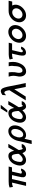

<svg xmlns="http://www.w3.org/2000/svg" viewBox="2184 -2915 895 5303"><g transform="rotate(-90 2631.5 -263.5)"><path d="M105 -442Q108 -446 114 -451Q170 -472 272 -472H683L661 -380H544L488 -135Q488 -108 531 -108Q546 -108 556 -114Q566 -118 569 -125Q569 -126 571 -130H627Q612 -68 569 -29.5Q526 9 476 9Q425 9 402.5 -23.5Q380 -56 388 -110Q391 -126 411 -223L447 -380H338L248 9H149L239 -380Q188 -379 120 -354Z M721 -237Q722 -244 726 -251Q752 -348 816.5 -409.5Q881 -471 961 -479Q988 -479 993 -478Q1041 -475 1069.5 -440.5Q1098 -406 1109 -360L1117 -320Q1199 -461 1210 -481H1309Q1278 -424 1248.5 -374Q1219 -324 1203 -298Q1187 -272 1168 -241.5Q1149 -211 1144 -203Q1135 -190 1144 -159Q1155 -84 1182 -84Q1199 -84 1209 -111H1308Q1295 -59 1255 -27Q1215 5 1170 8Q1153 10 1142 7Q1122 4 1105 -11Q1088 -26 1080 -39.5Q1072 -53 1063 -72Q1054 -91 1053 -92Q958 9 862 9Q776 9 735 -59.5Q694 -128 721 -237ZM821 -236Q820 -234 819 -230Q818 -226 818 -225Q800 -144 821 -113Q837 -89 869 -84Q878 -81 890 -83Q952 -89 1028 -185Q1032 -189 1034 -196Q1035 -200 1034 -224Q1028 -300 1015 -336Q999 -383 961 -386Q949 -388 937 -385Q851 -373 821 -236Z M1305 164 1394 -220Q1404 -265 1425.5 -309Q1447 -353 1479.5 -392.5Q1512 -432 1559.5 -456.5Q1607 -481 1662 -481Q1750 -481 1793 -409Q1836 -337 1813 -236Q1791 -138 1715 -64.5Q1639 9 1549 9Q1490 9 1450 -34L1404 164ZM1496 -234Q1494 -230 1492 -224Q1480 -162 1497.5 -116Q1515 -70 1566 -70Q1613 -70 1655 -115Q1697 -160 1715 -235Q1730 -305 1712 -352Q1693 -400 1643 -400Q1596 -400 1555 -355Q1514 -310 1496 -234Z M2173 -509 2288 -691H2389L2238 -509ZM1904 -237Q1905 -244 1909 -251Q1935 -348 1999.5 -409.5Q2064 -471 2144 -479Q2171 -479 2176 -478Q2224 -475 2252.5 -440.5Q2281 -406 2292 -360L2300 -320Q2382 -461 2393 -481H2492Q2461 -424 2431.5 -374Q2402 -324 2386 -298Q2370 -272 2351 -241.5Q2332 -211 2327 -203Q2318 -190 2327 -159Q2338 -84 2365 -84Q2382 -84 2392 -111H2491Q2478 -59 2438 -27Q2398 5 2353 8Q2336 10 2325 7Q2305 4 2288 -11Q2271 -26 2263 -39.5Q2255 -53 2246 -72Q2237 -91 2236 -92Q2141 9 2045 9Q1959 9 1918 -59.5Q1877 -128 1904 -237ZM2004 -236Q2003 -234 2002 -230Q2001 -226 2001 -225Q1983 -144 2004 -113Q2020 -89 2052 -84Q2061 -81 2073 -83Q2135 -89 2211 -185Q2215 -189 2217 -196Q2218 -200 2217 -224Q2211 -300 2198 -336Q2182 -383 2144 -386Q2132 -388 2120 -385Q2034 -373 2004 -236Z M2511 0 2755 -395 2783 -437Q2783 -438 2784 -439Q2785 -440 2785 -442Q2790 -448 2790 -453Q2790 -458 2789 -465Q2781 -526 2766.5 -558Q2752 -590 2722 -590Q2705 -590 2688 -573Q2687 -571 2673 -560H2674Q2661 -547 2653 -543L2659 -643Q2714 -683 2751 -688Q2775 -691 2797 -683Q2827 -672 2846 -635Q2865 -598 2887 -508L2989 0H2881L2818 -316Q2796 -280 2717 -158Q2638 -36 2616 0Z M3167 -472H3283Q3291 -428 3291 -375Q3291 -334 3288 -302Q3280 -241 3273 -216Q3267 -175 3278 -138Q3291 -90 3335 -90Q3396 -90 3437 -176Q3445 -198 3449.5 -222.5Q3454 -247 3455 -261Q3456 -275 3457 -297.5Q3458 -320 3458 -324Q3472 -395 3452 -471H3562Q3574 -408 3573 -342Q3572 -276 3551 -213Q3530 -150 3498.5 -100.5Q3467 -51 3418 -20.5Q3369 10 3313 10Q3235 10 3198.5 -50.5Q3162 -111 3170 -196Q3170 -199 3176 -228Q3182 -257 3186 -288Q3190 -319 3190 -345Q3188 -403 3167 -472Z M3640 -440Q3641 -444 3651 -450Q3713 -469 3778 -470H4103L4082 -377H3898L3853 -186Q3853 -185 3849 -167Q3844 -153 3843 -145Q3841 -135 3841 -127Q3837 -107 3845 -94Q3853 -81 3872 -81Q3889 -81 3904 -95Q3919 -109 3925 -129H3996Q3982 -74 3945.5 -40Q3909 -6 3865 3Q3836 9 3813 5Q3763 0 3750 -54Q3741 -97 3756 -179V-178Q3758 -188 3760 -195L3802 -380Q3717 -380 3663 -355Z M4110 -236Q4111 -245 4116 -256Q4143 -348 4226 -414.5Q4309 -481 4404 -481Q4502 -481 4554.5 -408.5Q4607 -336 4584 -235Q4561 -136 4475.5 -63.5Q4390 9 4290 9Q4192 9 4138.5 -62Q4085 -133 4110 -236ZM4208 -236Q4208 -234 4207 -232Q4206 -230 4206 -228Q4196 -171 4225.5 -130.5Q4255 -90 4312 -90Q4370 -90 4420.5 -134Q4471 -178 4485 -237Q4498 -296 4468.5 -339.5Q4439 -383 4380 -383Q4322 -383 4272 -339Q4222 -295 4208 -236Z M4674 -231Q4698 -334 4785 -403.5Q4872 -473 4980 -473H5263L5240 -374H5130Q5165 -310 5148 -231Q5126 -135 5040.5 -63Q4955 9 4856 9Q4759 9 4705.5 -60.5Q4652 -130 4674 -231ZM4774 -232Q4772 -224 4772 -222Q4762 -168 4793 -129Q4824 -90 4879 -90Q4936 -90 4986 -132Q5036 -174 5050 -231Q5063 -289 5032 -331Q5001 -373 4944 -373Q4887 -373 4837 -331.5Q4787 -290 4774 -232Z"/></g></svg>

Font: Coval
Style: Italic
Weight: 400
Foundry: Context Ltd
Version: Version 001.000